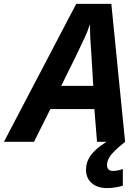

<svg xmlns="http://www.w3.org/2000/svg" viewBox="-78 -735 726 995"><path d="M316.9 -714.8H499L570.3 0H424.8L411.1 -169.9H183.1L98.1 0H-57.6ZM405.3 -290 394 -477.5Q387.7 -551.3 388.7 -610.4Q375 -568.4 358.4 -534.7Q322.3 -456.1 239.3 -290ZM367.7 145Q367.7 104.5 392.3 70.1Q417 35.6 473.6 0H570.3Q536.1 27.8 517.1 46.1Q498 64.5 487.3 82.8Q476.6 101.1 476.6 121.6Q476.6 134.8 484.4 142.8Q492.2 150.9 507.3 150.9Q529.3 150.9 558.6 141.1V227.1Q519.5 239.7 476.1 239.7Q443.4 239.7 418.7 228Q394 216.3 380.9 194.8Q367.7 173.3 367.7 145Z"/></svg>

Font: Viking Open Sans
Style: Bold Italic
Weight: 700
Italic angle: -12°
Foundry: Ascender Corporation
Version: Version 2.000